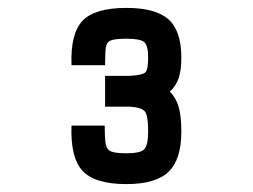

<svg xmlns="http://www.w3.org/2000/svg" viewBox="-20 -877 640 486"><path d="M300 -411Q220 -411 189 -444.5Q158 -478 161 -559H245Q245 -528 247.5 -513Q250 -498 261.5 -493.5Q273 -489 300 -489Q335 -489 345 -499Q355 -509 355 -544Q355 -584 347 -594.5Q339 -605 309 -607H246V-685H309Q341 -687 348 -694Q355 -701 355 -731Q355 -762 345 -770.5Q335 -779 300 -779Q273 -779 261.5 -775Q250 -771 248 -757Q246 -743 246 -712H161Q158 -792 189 -824.5Q220 -857 300 -857Q374 -857 406.5 -828Q439 -799 439 -731Q439 -700 432.5 -680Q426 -660 410 -645Q426 -629 432.5 -605.5Q439 -582 439 -544Q439 -473 406.5 -442Q374 -411 300 -411Z"/></svg>

Font: Victor Mono Thin
Style: Bold
Weight: 700
Monospace: yes
Version: Version 1.561;gftools[0.9.30]